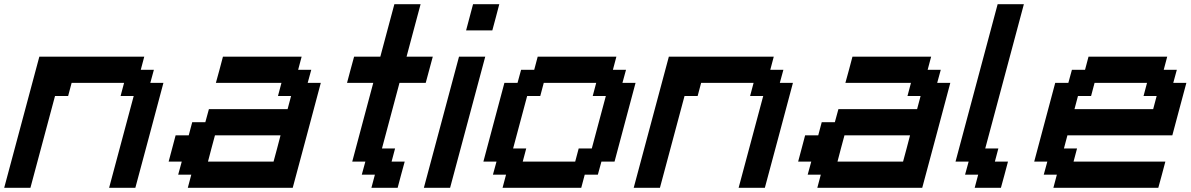

<svg xmlns="http://www.w3.org/2000/svg" viewBox="-20 -895 5674 915"><path d="M500 0H625Q647.5 -83 692.1 -250Q736.8 -417 758.8 -500H696.3L713.4 -562.5H650.9L667.5 -625H167.5Q139.6 -520.5 83.7 -312.3Q27.8 -104 0 0H125L242.2 -437.5H304.7L321.3 -500H571.3L554.7 -437.5H617.2Z M875 0H1375Q1397.5 -83 1442.1 -250Q1486.8 -417 1508.8 -500H1446.3L1463.4 -562.5H1400.9L1417.5 -625H1042.5Q1037.1 -604 1025.9 -562.3Q1014.6 -520.5 1008.8 -500H1321.3L1304.7 -437.5H1367.2L1350.6 -375H975.6L958.5 -312.5H896L879.4 -250H816.9Q811.5 -229 800.3 -187.3Q789.1 -145.5 783.7 -125H846.2L829.1 -62.5H891.6ZM1283.7 -125H971.2Q976.6 -145.5 987.5 -187.3Q998.5 -229 1004.4 -250H1316.9Q1311.5 -229 1300.5 -187.3Q1289.6 -145.5 1283.7 -125Z M1750 0H1875Q1880.4 -21 1891.6 -62.5Q1902.8 -104 1908.7 -125H1846.2L1862.8 -187.5H1800.3L1883.8 -500H2008.8Q2014.2 -520.5 2025.6 -562.3Q2037.1 -604 2042.5 -625H1917.5Q1928.7 -667 1950.9 -750Q1973.1 -833 1984.4 -875H1859.4Q1848.1 -833 1825.9 -750Q1803.7 -667 1792.5 -625H1667.5Q1661.6 -604 1650.4 -562.3Q1639.2 -520.5 1633.8 -500H1758.8Q1742.2 -437.5 1708.7 -312.5Q1675.3 -187.5 1658.7 -125H1721.2L1704.1 -62.5H1766.6Z M2000 0H2125Q2152.8 -104 2208.7 -312.3Q2264.6 -520.5 2292.5 -625H2167.5Q2139.6 -520.5 2083.7 -312.3Q2027.8 -104 2000 0ZM2201.2 -750H2326.2Q2332 -771 2343 -812.5Q2354 -854 2359.4 -875H2234.4Q2229 -854 2217.8 -812.5Q2206.5 -771 2201.2 -750Z M2375 0H2750L2766.6 -62.5H2829.1L2846.2 -125H2908.7Q2925.3 -187.5 2958.7 -312.5Q2992.2 -437.5 3008.8 -500H2946.3L2963.4 -562.5H2900.9L2917.5 -625H2542.5L2525.9 -562.5H2463.4L2446.3 -500H2383.8Q2367.2 -437.5 2333.7 -312.5Q2300.3 -187.5 2283.7 -125H2346.2L2329.1 -62.5H2391.6ZM2721.2 -125H2471.2L2487.8 -187.5H2425.3Q2436.5 -229 2458.7 -312.3Q2481 -395.5 2492.2 -437.5H2554.7L2571.3 -500H2821.3L2804.7 -437.5H2867.2Q2856 -396 2833.7 -312.5Q2811.5 -229 2800.3 -187.5H2737.8Z M3500 0H3625Q3647.5 -83 3692.1 -250Q3736.8 -417 3758.8 -500H3696.3L3713.4 -562.5H3650.9L3667.5 -625H3167.5Q3139.6 -520.5 3083.7 -312.3Q3027.8 -104 3000 0H3125L3242.2 -437.5H3304.7L3321.3 -500H3571.3L3554.7 -437.5H3617.2Z M3875 0H4375Q4397.5 -83 4442.1 -250Q4486.8 -417 4508.8 -500H4446.3L4463.4 -562.5H4400.9L4417.5 -625H4042.5Q4037.1 -604 4025.9 -562.3Q4014.6 -520.5 4008.8 -500H4321.3L4304.7 -437.5H4367.2L4350.6 -375H3975.6L3958.5 -312.5H3896L3879.4 -250H3816.9Q3811.5 -229 3800.3 -187.3Q3789.1 -145.5 3783.7 -125H3846.2L3829.1 -62.5H3891.6ZM4283.7 -125H3971.2Q3976.6 -145.5 3987.5 -187.3Q3998.5 -229 4004.4 -250H4316.9Q4311.5 -229 4300.5 -187.3Q4289.6 -145.5 4283.7 -125Z M4625 0H4750Q4755.9 -21 4767.1 -62.5Q4778.3 -104 4783.7 -125H4721.2L4737.8 -187.5H4675.3L4859.4 -875H4734.4L4533.7 -125H4596.2L4579.1 -62.5H4641.6Z M5000 0H5500Q5505.9 -21 5517.1 -62.5Q5528.3 -104 5533.7 -125H5096.2L5112.8 -187.5H5050.3L5066.9 -250H5566.9Q5578.1 -292 5600.3 -375.2Q5622.6 -458.5 5633.8 -500H5571.3L5588.4 -562.5H5525.9L5542.5 -625H5167.5L5150.9 -562.5H5088.4L5071.3 -500H5008.8Q4992.2 -437.5 4958.7 -312.5Q4925.3 -187.5 4908.7 -125H4971.2L4954.1 -62.5H5016.6ZM5475.6 -375H5100.6L5117.2 -437.5H5179.7L5196.3 -500H5446.3L5429.7 -437.5H5492.2Z"/></svg>

Font: Faithful 32x
Style: Oblique
Weight: 400
Foundry: Faithful Resource Pack
Version: Version 1.0; January 27, 2023